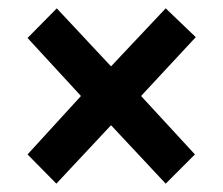

<svg xmlns="http://www.w3.org/2000/svg" viewBox="-20 -583 535 460"><path d="M377 -563 246 -424 116 -563 46 -492 174 -353 46 -213 115 -143 246 -283 377 -143 447 -213 318 -353 449 -494Z"/></svg>

Font: Noto Sans Display SemiCondensed
Style: Bold
Weight: 700
Width: 4
Designer: Monotype Design Team
Foundry: Monotype Imaging Inc.
Version: Version 1.900